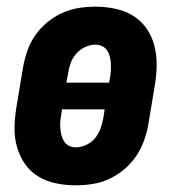

<svg xmlns="http://www.w3.org/2000/svg" viewBox="-20 -548 540 576"><path d="M207 8Q177 8 148 2Q119 -4 95 -18.5Q71 -33 55 -56Q39 -79 31 -107Q23 -135 23.5 -164.5Q24 -194 29 -225L49 -345Q53 -369 61.5 -394Q70 -419 85 -441Q100 -463 121 -480.5Q142 -498 166.5 -509Q191 -520 216 -524Q241 -528 266 -528Q296 -528 325 -522Q354 -516 378 -501.5Q402 -487 418.5 -464Q435 -441 442.5 -413Q450 -385 450 -355.5Q450 -326 445 -295L425 -175Q421 -151 412 -126Q403 -101 388 -79Q373 -57 352 -39.5Q331 -22 307 -11Q283 0 257.5 4Q232 8 207 8ZM307 -300 310 -314Q312 -325 312.5 -336Q313 -347 312.5 -357.5Q312 -368 309.5 -378Q307 -388 301.5 -396.5Q296 -405 286.5 -409.5Q277 -414 266 -414Q250 -414 234.5 -406.5Q219 -399 208 -386Q197 -373 191.5 -357.5Q186 -342 184 -326L179 -300ZM207 -106Q223 -106 239 -113.5Q255 -121 265.5 -134Q276 -147 281.5 -162.5Q287 -178 290 -194L294 -220H166L164 -206Q162 -195 161 -184Q160 -173 161 -162.5Q162 -152 164.5 -142Q167 -132 172.5 -123.5Q178 -115 187 -110.5Q196 -106 207 -106Z"/></svg>

Font: Iosevka Term Curly Hv Obl
Style: Regular
Weight: 900
Italic angle: -9°
Designer: Belleve Invis
Foundry: Belleve Invis
Version: Version 32.3.0